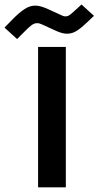

<svg xmlns="http://www.w3.org/2000/svg" viewBox="-99 -824 433 844"><path d="M176.8 -754.4Q183.1 -752 188 -752Q199.2 -752 208.5 -759Q217.8 -766.1 231 -778.3L259.3 -804.2L314 -754.4L282.7 -724.6Q258.3 -701.2 238.3 -688.5Q218.3 -675.8 195.8 -675.8Q175.8 -675.8 149.4 -687.5L86.4 -716.3Q74.2 -722.2 64 -722.2Q51.3 -722.2 38.8 -712.6Q26.4 -703.1 7.3 -683.6L-23.9 -652.3L-79.1 -702.6L-47.4 -735.4Q-16.6 -767.1 7.6 -783.2Q31.7 -799.3 55.2 -799.3Q68.4 -799.3 82.5 -795.2Q96.7 -791 113.8 -783.2ZM190.4 -617.7V-0.5H68.4V-617.7Z"/></svg>

Font: Vazirmatn UI
Style: Bold
Weight: 700
Designer: Saber Rastikerdar
Foundry: Saber Rastikerdar
Version: Version 33.003